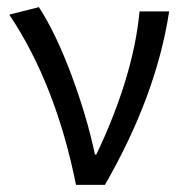

<svg xmlns="http://www.w3.org/2000/svg" viewBox="-20 -518 514 538"><path d="M193 0Q136 -283 6 -477L89 -498Q137 -424 180.5 -307Q224 -190 246 -85H250Q354 -304 371 -486H454Q418 -250 274 0Z"/></svg>

Font: Toshiba Sans
Style: Regular
Weight: 400
Designer: Paul D. Hunt
Foundry: Toshiba Corporation
Version: Version 2.020;PS 2.0;hotconv 1.0.86;makeotf.lib2.5.63406